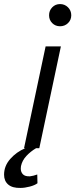

<svg xmlns="http://www.w3.org/2000/svg" viewBox="-64 -728 370 943"><path d="M160 -500H235L129 0H113Q86 16 65.5 38Q45 60 39 88L38 100Q38 117 48.5 128Q59 139 83 138Q100 136 119 129L120 172Q107 182 82 188.5Q57 195 37 195Q-3 196 -23.5 178.5Q-44 161 -44 130Q-44 87 -13.5 52.5Q17 18 60 0H54ZM177 -653Q177 -676 192.5 -692Q208 -708 231 -708Q254 -708 270 -692Q286 -676 286 -653Q286 -630 270 -614.5Q254 -599 231 -599Q208 -599 192.5 -614.5Q177 -630 177 -653Z"/></svg>

Font: PT Sans
Style: Italic
Weight: 400
Italic angle: -12°
Designer: A.Korolkova, O.Umpeleva, V.Yefimov
Foundry: ParaType Ltd
Version: Version 2.003W OFL